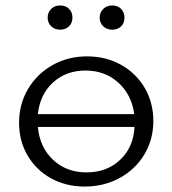

<svg xmlns="http://www.w3.org/2000/svg" viewBox="-20 -679 633 705"><path d="M155 -614Q155 -634 168 -646.5Q181 -659 201 -659Q221 -659 233.5 -646.5Q246 -634 246 -614Q246 -595 233.5 -582.5Q221 -570 201 -570Q181 -570 168 -582.5Q155 -595 155 -614ZM346 -614Q346 -633 359 -646Q372 -659 392 -659Q412 -659 424.5 -646.5Q437 -634 437 -614Q437 -594 424.5 -582Q412 -570 392 -570Q372 -570 359 -582.5Q346 -595 346 -614ZM543 -235Q543 -166 509.5 -111Q476 -56 418.5 -25Q361 6 291 6Q222 6 167 -24.5Q112 -55 81 -108.5Q50 -162 50 -228Q50 -296 82.5 -351.5Q115 -407 172 -439.5Q229 -472 300 -472Q369 -472 424.5 -441Q480 -410 511.5 -356Q543 -302 543 -235ZM119 -260H473Q463 -332 414 -376Q365 -420 294 -420Q223 -420 175 -376.5Q127 -333 119 -260ZM474 -213H119Q126 -138 175 -92Q224 -46 298 -46Q372 -46 421 -92Q470 -138 474 -213Z"/></svg>

Font: Ysabeau SC
Style: Regular
Weight: 400
Designer: Christian Thalmann (Catharsis Fonts)
Version: Version 0.003